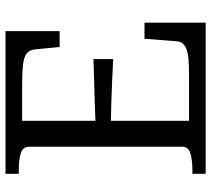

<svg xmlns="http://www.w3.org/2000/svg" viewBox="-54 -696 750 681"><g transform="rotate(-90 320.5 -355.0)"><path d="M581 -217V0H45V-47H56Q93 -47 117 -54Q141 -61 141 -83V-627Q141 -649 117 -656Q93 -663 56 -663H45V-710H551V-518H495L486 -608Q484 -626 471 -635.5Q458 -645 431 -648Q404 -651 361 -651H233V-391Q260 -392 287 -393Q328 -394 369.5 -395.5Q411 -397 452 -398V-328Q411 -330 370 -332L287 -335Q260 -335 233 -336V-59H390Q422 -59 445.5 -60.5Q469 -62 484 -67Q499 -72 506.5 -80.5Q514 -89 515 -102L524 -217Z"/></g></svg>

Font: Roboto Serif 20pt
Style: Regular
Weight: 400
Designer: Greg Gazdowicz
Foundry: Commercial Type
Version: Version 1.008